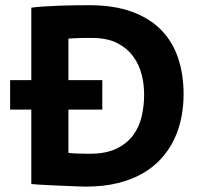

<svg xmlns="http://www.w3.org/2000/svg" viewBox="-20 -691 762 722"><path d="M18.1 -389.6H97.7V-662.1Q118.2 -665 146.5 -666.7Q174.8 -668.5 205.1 -669.7Q235.4 -670.9 264.4 -671.1Q293.5 -671.4 314.9 -671.4Q409.7 -671.4 477.1 -646.5Q544.4 -621.6 587.4 -576.9Q630.4 -532.2 650.4 -470.9Q670.4 -409.7 670.4 -336.4Q670.4 -292.5 662.1 -249.8Q653.8 -207 635.5 -168.2Q617.2 -129.4 588.1 -96.7Q559.1 -64 518.3 -40Q477.5 -16.1 423.8 -2.7Q370.1 10.7 302.7 10.7Q291.5 10.7 274.4 10Q257.3 9.3 237.5 8.5Q217.8 7.8 196.5 6.8Q175.3 5.9 156.2 4.9Q137.2 3.9 121.6 2.9Q106 2 97.7 1V-278.8H18.1ZM325.2 -548.3Q314 -548.3 301.3 -548.3Q288.6 -548.3 276.6 -547.9Q264.6 -547.4 254.2 -546.9Q243.7 -546.4 237.3 -545.9V-389.6H364.7V-278.8H237.3V-116.2Q241.7 -115.2 252.9 -114.5Q264.2 -113.8 276.9 -113.5Q289.6 -113.3 301 -113Q312.5 -112.8 316.9 -112.8Q377.4 -112.8 417 -131.6Q456.5 -150.4 480 -181.6Q503.4 -212.9 512.7 -252.7Q522 -292.5 522 -335Q522 -352.5 520 -371.1Q518.1 -389.6 513.4 -408Q508.8 -426.3 501.2 -443.6Q493.7 -460.9 482.4 -476.6Q460.4 -507.8 422.6 -528.1Q384.8 -548.3 325.2 -548.3Z"/></svg>

Font: PT Astra Sans
Style: Bold
Weight: 700
Designer: A.Korolkova, I. Chaeva
Foundry: ParaType Ltd
Version: Version 1.001; ttfautohint (v1.6)